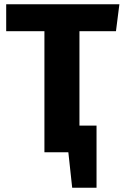

<svg xmlns="http://www.w3.org/2000/svg" viewBox="-20 -713 580 899"><path d="M523 -567H352V-125H432V166H318L300 0H188V-567H9V-693H539Z"/></svg>

Font: FiraGO
Style: Bold
Weight: 700
Designer: bBox Type
Foundry: bBox Type GmbH
Version: Version 1.001;PS 001.001;hotconv 1.0.88;makeotf.lib2.5.64775